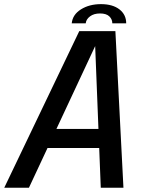

<svg xmlns="http://www.w3.org/2000/svg" viewBox="-41 -886 694 906"><path d="M-21 0 333 -739H503.5L541.5 0H434.5L408 -670.5H409L95.5 0ZM134 -187.5 151.5 -277.5H488L470 -187.5ZM297.5 -776Q301.5 -817 341 -841.8Q380.5 -866.5 435.5 -866.5Q490.5 -866.5 522.5 -841.8Q554.5 -817 554.5 -776H489Q489 -795 474.8 -808.8Q460.5 -822.5 431 -822.5Q402 -822.5 383.8 -808.8Q365.5 -795 363.5 -776Z"/></svg>

Font: Epilogue Medium
Style: Italic
Weight: 500
Italic angle: -12°
Designer: Tyler Finck
Foundry: Etcetera Type Co
Version: Version 2.112